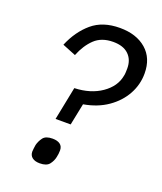

<svg xmlns="http://www.w3.org/2000/svg" viewBox="-134 -797 756 896"><g transform="rotate(20 243.5 -349.0)"><path d="M244 -208H169L202 -373Q282 -376 336 -413.5Q390 -451 400 -506Q402 -513 402.5 -525Q403 -537 403 -544Q403 -587 376.5 -612.5Q350 -638 300 -638Q242 -638 207.5 -605Q173 -572 152 -519L85 -546Q116 -620 169 -665Q222 -710 307 -710Q389 -710 438 -667.5Q487 -625 487 -549Q487 -494 460.5 -445.5Q434 -397 384.5 -362.5Q335 -328 266 -316ZM170 12Q146 12 132.5 1.5Q119 -9 119 -28Q119 -35 120.5 -45Q122 -55 123 -62Q128 -82 141 -99.5Q154 -117 188 -117Q212 -117 225.5 -107Q239 -97 239 -77Q239 -70 238 -60.5Q237 -51 235 -43Q231 -23 217.5 -5.5Q204 12 170 12Z"/></g></svg>

Font: IBM Plex Sans
Style: Italic
Weight: 400
Italic angle: -11.31°
Designer: Mike Abbink, Paul van der Laan, Pieter van Rosmalen
Foundry: Bold Monday
Version: Version 3.201